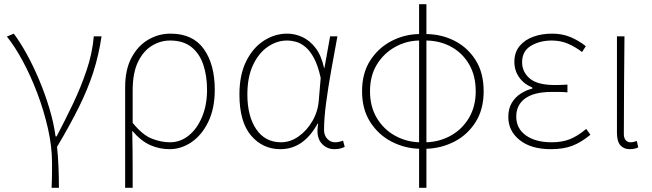

<svg xmlns="http://www.w3.org/2000/svg" viewBox="-20 -701 3123 919"><path d="M227 198Q228 172 228.5 154Q229 136 229 118.5Q229 101 229 78Q229 0 209.5 -86Q190 -172 158.5 -255Q127 -338 89 -408.5Q51 -479 13 -526L46 -540Q76 -500 107.5 -443Q139 -386 167 -319.5Q195 -253 216 -183.5Q237 -114 246 -48H251Q291 -124 329 -203.5Q367 -283 394.5 -364.5Q422 -446 429 -527H466Q453 -438 427 -357Q401 -276 358.5 -190Q316 -104 253 2Q258 47 260 99Q262 151 262 198Z M579 198V-283Q579 -368 609.5 -425Q640 -482 689.5 -511Q739 -540 796 -540Q903 -540 955.5 -466.5Q1008 -393 1008 -271Q1008 -182 977 -118Q946 -54 896.5 -20.5Q847 13 792 13Q743 13 699 -6.5Q655 -26 613 -75Q614 -22 614.5 19.5Q615 61 615 103Q615 145 615 198ZM794 -20Q843 -20 883 -52Q923 -84 947 -141Q971 -198 971 -271Q971 -338 953 -391.5Q935 -445 896 -476Q857 -507 794 -507Q748 -507 707 -482Q666 -457 640.5 -404.5Q615 -352 615 -268V-113Q662 -55 706.5 -37.5Q751 -20 794 -20Z M1322 13Q1237 13 1181.5 -52.5Q1126 -118 1126 -249Q1126 -342 1158 -407Q1190 -472 1242.5 -506Q1295 -540 1355 -540Q1391 -540 1426.5 -524Q1462 -508 1490 -472Q1518 -436 1531 -376H1533L1560 -527H1595Q1581 -451 1566 -368Q1551 -285 1541 -209.5Q1531 -134 1531 -79Q1531 -53 1546.5 -36.5Q1562 -20 1584 -20Q1594 -20 1604.5 -22.5Q1615 -25 1622 -28L1630 2Q1622 6 1610 9.5Q1598 13 1581 13Q1541 13 1516.5 -18Q1492 -49 1503 -109H1500Q1433 13 1322 13ZM1325 -20Q1369 -20 1408.5 -47.5Q1448 -75 1475 -121Q1502 -167 1506 -222L1515 -328Q1502 -387 1483 -422.5Q1464 -458 1441.5 -476.5Q1419 -495 1396.5 -501Q1374 -507 1354 -507Q1305 -507 1261.5 -477Q1218 -447 1191 -389.5Q1164 -332 1164 -249Q1164 -145 1206.5 -82.5Q1249 -20 1325 -20Z M1986 -20V-507Q1924 -506 1870 -475.5Q1816 -445 1783.5 -391.5Q1751 -338 1751 -264Q1751 -191 1783.5 -136.5Q1816 -82 1870 -52Q1924 -22 1986 -20ZM1986 198V11Q1916 9 1853.5 -23.5Q1791 -56 1752 -117Q1713 -178 1713 -264Q1713 -351 1752 -411.5Q1791 -472 1853.5 -504.5Q1916 -537 1986 -538V-681H2021V-538Q2095 -537 2157 -505Q2219 -473 2257 -412.5Q2295 -352 2295 -264Q2295 -177 2256 -116Q2217 -55 2154.5 -23Q2092 9 2021 11V198ZM2021 -507V-20Q2084 -22 2138 -52Q2192 -82 2224.5 -136.5Q2257 -191 2257 -264Q2257 -338 2226 -392Q2195 -446 2141.5 -476Q2088 -506 2021 -507Z M2617 13Q2522 13 2467.5 -30.5Q2413 -74 2413 -141Q2413 -181 2429.5 -208.5Q2446 -236 2472.5 -253Q2499 -270 2528 -277V-282Q2487 -299 2464.5 -331.5Q2442 -364 2442 -405Q2442 -450 2466.5 -480Q2491 -510 2532 -525Q2573 -540 2623 -540Q2671 -540 2710.5 -523.5Q2750 -507 2784 -480L2766 -452Q2732 -478 2697 -492.5Q2662 -507 2621 -507Q2563 -507 2521 -481.5Q2479 -456 2479 -403Q2479 -357 2515.5 -325.5Q2552 -294 2636 -294Q2651 -294 2663.5 -294.5Q2676 -295 2696 -296V-259Q2673 -261 2656 -261Q2639 -261 2620 -261Q2537 -261 2494 -230Q2451 -199 2451 -143Q2451 -86 2497 -53Q2543 -20 2621 -20Q2670 -20 2707 -34.5Q2744 -49 2786 -84L2806 -56Q2761 -19 2718.5 -3Q2676 13 2617 13Z M2994 13Q2966 13 2949.5 -5.5Q2933 -24 2933 -66V-527H2969Q2968 -408 2967 -293Q2966 -178 2966 -59Q2966 -40 2975 -30Q2984 -20 2997 -20Q3005 -20 3011.5 -21.5Q3018 -23 3028 -26L3035 4Q3028 8 3018 10.5Q3008 13 2994 13Z"/></svg>

Font: Source Han Sans SC ExtraLight
Style: Regular
Weight: 250
Designer: Ryoko NISHIZUKA 西塚涼子 (kana, bopomofo & ideographs); Paul D. Hunt (Latin, Greek & Cyrillic); Sandoll Communications 산돌커뮤니
Foundry: Adobe
Version: Version 2.004;hotconv 1.0.118;makeotfexe 2.5.65603